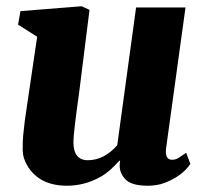

<svg xmlns="http://www.w3.org/2000/svg" viewBox="-20 -588 663 618"><path d="M67.4 -55.7Q53.2 -79.6 53 -105.7Q52.7 -131.8 54.7 -153.1Q56.6 -174.3 59.6 -197.5Q62.5 -220.7 66.4 -244.6L99.6 -469.7L38.1 -508.8L45.9 -552.2L242.7 -567.9L268.1 -556.2L234.4 -287.6Q216.3 -159.2 216.3 -130.9Q216.3 -72.3 262.7 -72.3Q314.9 -72.3 357.4 -120.6L418 -564H577.1L514.6 -110.8Q509.8 -73.7 534.2 -73.7Q545.9 -73.7 557.6 -81.5L579.1 -96.2L592.8 -60.5Q565.9 -20.5 508.8 1Q485.4 9.8 456.1 9.8Q403.8 9.8 384.5 -10Q365.2 -29.8 365.2 -55.2Q365.2 -62.5 366.7 -69.8L364.7 -71.3Q332.5 -35.2 305.7 -20Q253.9 9.8 195.3 9.8Q106 9.8 67.4 -55.7Z"/></svg>

Font: Merriweather
Style: Heavy Italic
Weight: 900
Italic angle: -7°
Designer: Eben Sorkin
Foundry: Eben Sorkin
Version: Version 1.001